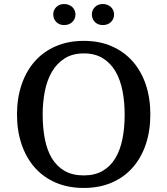

<svg xmlns="http://www.w3.org/2000/svg" viewBox="-20 -910 827 949"><path d="M190.9 -344.2Q190.9 -278.3 201.7 -222.9Q212.4 -167.5 236.6 -127.4Q260.7 -87.4 299.6 -65.2Q338.4 -43 394 -43Q449.2 -43 487.5 -65.4Q525.9 -87.9 550 -127.9Q574.2 -168 585.2 -223.1Q596.2 -278.3 596.2 -344.2Q596.2 -406.2 585.4 -461.2Q574.7 -516.1 550.8 -557.1Q526.9 -598.1 488.3 -622.1Q449.7 -646 394 -646Q338.4 -646 299.6 -621.3Q260.7 -596.7 236.6 -555.2Q212.4 -513.7 201.7 -459Q190.9 -404.3 190.9 -344.2ZM723.1 -344.2Q723.1 -263.7 700.7 -196.8Q678.2 -129.9 635.7 -81.8Q593.3 -33.7 532.2 -7.3Q471.2 19 394 19Q316.9 19 255.6 -7.3Q194.3 -33.7 151.9 -81.8Q109.4 -129.9 86.7 -196.8Q64 -263.7 64 -344.2Q64 -424.8 86.7 -491.7Q109.4 -558.6 151.9 -606.7Q194.3 -654.8 255.6 -681.4Q316.9 -708 394 -708Q471.2 -708 532.2 -681.4Q593.3 -654.8 635.7 -606.7Q678.2 -558.6 700.7 -491.7Q723.1 -424.8 723.1 -344.2ZM296.9 -890.1Q309.1 -890.1 319.6 -886Q330.1 -881.8 337.4 -875Q344.7 -868.2 348.9 -858.6Q353 -849.1 353 -838.9Q353 -816.4 337.4 -801.3Q321.8 -786.1 296.9 -786.1Q272.9 -786.1 258.1 -801.3Q243.2 -816.4 243.2 -838.9Q243.2 -859.9 258.1 -875Q272.9 -890.1 296.9 -890.1ZM488.3 -890.1Q500.5 -890.1 510.7 -886Q521 -881.8 528.3 -875Q535.6 -868.2 539.8 -858.6Q543.9 -849.1 543.9 -838.9Q543.9 -816.4 528.6 -801.3Q513.2 -786.1 488.3 -786.1Q463.9 -786.1 449 -801.3Q434.1 -816.4 434.1 -838.9Q434.1 -859.9 449 -875Q463.9 -890.1 488.3 -890.1Z"/></svg>

Font: Artifika
Style: Medium
Weight: 500
Designer: Yulya Zhdanova | Cyreal.org
Foundry: Yulya Zhdanova | Cyreal
Version: Version 1.000